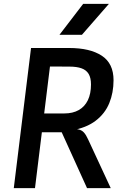

<svg xmlns="http://www.w3.org/2000/svg" viewBox="-20 -976 640 996"><path d="M431.5 0 300 -290H184.5L152.5 -297.5L176.5 -371.5L178.5 -387.5H313.5Q357.5 -387.5 388.5 -405Q419.5 -422.5 435.8 -456.2Q452 -490 452 -538Q452 -572 440 -592.2Q428 -612.5 403.2 -621.5Q378.5 -630.5 340 -630.5L236 -631L238 -654L205.5 -727Q228.5 -727 252.2 -727Q276 -727 298.2 -727Q320.5 -727 339 -727Q447 -727 508 -687Q569 -647 569 -560Q569 -495 546.8 -440.8Q524.5 -386.5 476 -349.5Q427.5 -312.5 349 -299L340 -305.5Q370 -308 387 -304.5Q404 -301 415.2 -288.8Q426.5 -276.5 437.5 -252L554.5 0ZM51.5 0 141 -727H251L161.5 0ZM405 -795.5H288.5L411.5 -956H545Z"/></svg>

Font: Spline Sans Mono Medium
Style: Italic
Weight: 500
Italic angle: -4°
Monospace: yes
Designer: Eben Sorkin, Mirko Velimirovic
Foundry: Sorkin Type
Version: Version 1.004